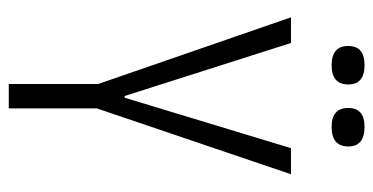

<svg xmlns="http://www.w3.org/2000/svg" viewBox="-232 -640 872 449"><g transform="rotate(90 204.5 -416.0)"><path d="M177 0V-209L21 -660H81L205 -271H209L327 -660H388L234 -206V0ZM277 -755Q233 -755 233 -794Q233 -832 277 -832Q323 -832 323 -794Q323 -755 277 -755ZM133 -755Q88 -755 88 -794Q88 -832 133 -832Q178 -832 178 -794Q178 -755 133 -755Z"/></g></svg>

Font: Bricolage Grotesque 10pt Condensed ExtraLight
Style: Regular
Weight: 200
Width: 3
Designer: Mathieu Triay
Foundry: Atelier Triay
Version: Version 1.000; ttfautohint (v1.8.4.7-5d5b);gftools[0.9.32]